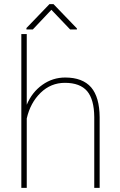

<svg xmlns="http://www.w3.org/2000/svg" viewBox="-20 -916 587 936"><path d="M110.4 -750C110.4 -750 84 -750 84 -750C84 -750 84 0 84 0C84 0 110.4 0 110.4 0C110.4 0 110.4 -338.4 110.4 -338.4C110.4 -338.4 110.4 -338.4 110.4 -338.4C122.1 -389.6 144.5 -431.2 178.2 -463.9C211.4 -496.1 251 -512.2 296.4 -512.2C296.4 -512.2 296.4 -512.2 296.4 -512.2C345.7 -512.2 381.8 -498.5 404.8 -471.7C427.7 -444.3 439 -402.3 439.5 -345.7C439.5 -345.7 439.5 0 439.5 0C439.5 0 465.8 0 465.8 0C465.8 0 465.8 -344.7 465.8 -344.7C465.8 -344.7 465.8 -344.7 465.8 -344.7C465.3 -409.7 451.7 -458 424.3 -490.2C396.5 -522 354.5 -538.1 297.9 -538.1C297.9 -538.1 297.9 -538.1 297.9 -538.1C257.3 -538.1 220.2 -526.4 186.5 -502.4C152.8 -478.5 127.4 -446.3 110.4 -405.3C110.4 -405.3 110.4 -750 110.4 -750ZM240.7 -896C240.7 -896 221.2 -896 221.2 -896C221.2 -896 108.9 -779.3 108.9 -779.3C108.9 -779.3 108.9 -772.5 108.9 -772.5C108.9 -772.5 140.1 -772.5 140.1 -772.5C140.1 -772.5 230.5 -868.2 230.5 -868.2C230.5 -868.2 321.8 -772.5 321.8 -772.5C321.8 -772.5 355 -772.5 355 -772.5C355 -772.5 355 -777.3 355 -777.3C355 -777.3 240.7 -896 240.7 -896Z"/></svg>

Font: WOX
Style: Regular
Weight: 500
Designer: Google
Foundry: ""
Version: ""